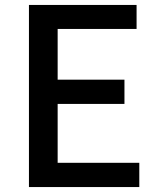

<svg xmlns="http://www.w3.org/2000/svg" viewBox="-20 -756 640 776"><path d="M532 -736V-639H213V-434H483V-336H213V-98H543V0H97V-736Z"/></svg>

Font: Kinto Sans Med
Style: Regular
Weight: 500
Designer: Authors: Ryoko NISHIZUKA  (kana & ideographs); Paul D. Hunt (Latin, Greek & Cyrillic); Wenlong ZHANG  (bopomofo); Sandol
Foundry: Adobe Systems Incorporated, ookami Inc.
Version: Version 0.001